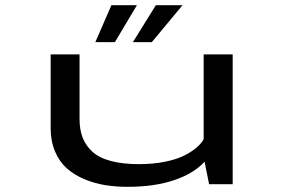

<svg xmlns="http://www.w3.org/2000/svg" viewBox="-20 -711 1090 741"><path d="M348 -548.5 410 -691H508.5L423.5 -548.5ZM493 -548.5 581.5 -691H684.5L566 -548.5ZM472 10Q425.5 10 384.5 3.2Q343.5 -3.5 304.5 -20Q265.5 -36.5 237.5 -61.5Q209.5 -86.5 192.5 -126.2Q175.5 -166 175.5 -216V-501H287V-251Q287 -211 298.8 -180.2Q310.5 -149.5 336.2 -125.8Q362 -102 407.5 -89.8Q453 -77.5 516.5 -77.5Q571.5 -77.5 617.8 -87Q664 -96.5 693.2 -111.8Q722.5 -127 740.2 -142.8Q758 -158.5 766 -174V-501H878V0H787L769.5 -87Q729 -42 653 -16Q577 10 472 10Z"/></svg>

Font: League Mono Extended
Style: Regular
Weight: 400
Width: 9
Designer: Tyler Finck
Foundry: The League of Moveable Type / Tyler Finck
Version: Version 2.210